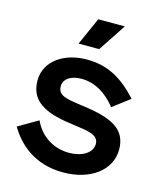

<svg xmlns="http://www.w3.org/2000/svg" viewBox="-108 -779 735 873"><g transform="rotate(15 259.5 -343.0)"><path d="M246 -700 188 -570H285L371 -700ZM51 -360C51 -267 119 -227 244 -210L272 -206C325 -198 382 -194 382 -150C382 -106 334 -79 274 -79C202 -79 138 -118 107 -187L14 -133C56 -62 133 14 271 14C400 14 491 -55 491 -152C491 -249 418 -283 283 -301L255 -305C202 -313 160 -319 160 -361C160 -397 193 -419 243 -419C305 -419 360 -387 406 -329L486 -390C414 -468 345 -510 244 -510C137 -510 51 -452 51 -360Z"/></g></svg>

Font: Space Text SemiBold
Style: Regular
Weight: 600
Designer: Florian Karsten (Space Text), Colophon Foundry (Space Mono)
Foundry: Florian Karsten
Version: Version 1.003;PS 001.003;hotconv 1.0.88;makeotf.lib2.5.64775